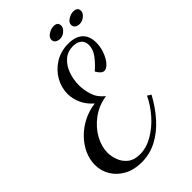

<svg xmlns="http://www.w3.org/2000/svg" viewBox="-283 -952 1138 1138"><g transform="rotate(-45 286.0 -383.5)"><path d="M199 87Q136 87 89.5 61.5Q43 36 17.5 -6Q-8 -48 -8 -99Q-8 -144 11.5 -187Q31 -230 66 -266Q101 -302 147.5 -326Q194 -350 249 -357Q212 -389 193.5 -429Q175 -469 175 -511Q175 -564 202 -611.5Q229 -659 277.5 -689Q326 -719 389 -719Q448 -719 479.5 -690Q511 -661 511 -606Q511 -568 497.5 -532.5Q484 -497 464.5 -475Q445 -453 427 -453Q414 -453 402.5 -464.5Q391 -476 383 -491Q419 -522 444.5 -556Q470 -590 470 -627Q470 -657 450.5 -673Q431 -689 398 -689Q353 -689 321.5 -661.5Q290 -634 274.5 -590.5Q259 -547 259 -499Q259 -458 273 -415Q287 -372 327 -341Q257 -330 205 -291Q153 -252 124.5 -200Q96 -148 96 -97Q96 -66 108.5 -32.5Q121 1 149.5 23.5Q178 46 226 46Q280 46 333 15.5Q386 -15 430 -64.5Q474 -114 501 -171L524 -156Q487 -87 438 -32Q389 23 329 55Q269 87 199 87ZM519 -753Q503 -753 491 -761Q479 -769 479 -786Q479 -805 501 -819Q523 -833 545 -833Q560 -833 570 -826.5Q580 -820 580 -802Q580 -785 561 -769Q542 -753 519 -753ZM375 -773Q359 -773 346.5 -781Q334 -789 334 -806Q334 -825 356 -839.5Q378 -854 401 -854Q416 -854 425.5 -847.5Q435 -841 435 -823Q435 -806 416.5 -789.5Q398 -773 375 -773Z"/></g></svg>

Font: Dancing Script SemiBold
Style: Regular
Weight: 600
Designer: Pablo Impallari
Foundry: Pablo Impallari
Version: Version 2.001